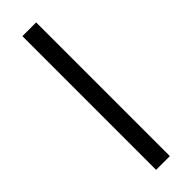

<svg xmlns="http://www.w3.org/2000/svg" viewBox="-249 -726 731 731"><g transform="rotate(-45 117.0 -360.0)"><path d="M80 0V-720H154V0Z"/></g></svg>

Font: Vela Sans
Style: Regular
Weight: 400
Designer: Principal design: Mikhail Sharanda - project Manrope.
Design modification: Ravid Balaliev
Foundry: Mikhail Sharanda
Version: Version 1.001;August 23, 2023;FontCreator 14.0.0.2901 64-bit